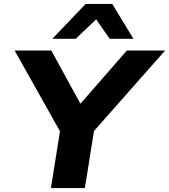

<svg xmlns="http://www.w3.org/2000/svg" viewBox="-20 -964 866 984"><path d="M241 0 299 -364 310 -251 55 -705H243L393 -431H391L630 -705H826L425 -251L473 -364L415 0ZM248 -765 419 -944H555L664 -765H542L473 -865L368 -765Z"/></svg>

Font: Nunito Sans 7pt SemiExpanded ExtraBold
Style: Italic
Weight: 800
Width: 6
Italic angle: -9°
Designer: Vernon Adams
Foundry: Vernon Adams
Version: Version 3.101;gftools[0.9.27]